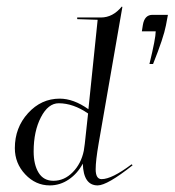

<svg xmlns="http://www.w3.org/2000/svg" viewBox="-20 -558 529 582"><path d="M452 -463H410L413 -482Q418 -513 442 -513H489L483 -481Q476 -444 444 -364H433Q452 -442 452 -463ZM237 -122 247 -214Q202 -245 158 -245Q126 -245 104 -202.5Q82 -160 82 -99Q82 -59 97 -34.5Q112 -10 142 -10Q175 -10 200.5 -36Q226 -62 234 -101ZM279 -123Q270 -71 270 -45Q270 -15 288 -15Q319 -15 379 -60L382 -57Q305 4 276 4Q233 4 231 -62Q215 -32 188.5 -14Q162 4 131 4Q88 4 56.5 -29.5Q25 -63 25 -109Q25 -171 65 -215Q105 -259 161 -259Q203 -259 248 -227L276 -498L214 -500V-505H286Q322 -505 349 -538L351 -537Z"/></svg>

Font: Kleymissky
Style: Regular
Weight: 500
Italic angle: -8°
Designer: gluk
Foundry: gluk
Version: Version 0.283